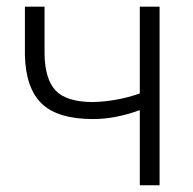

<svg xmlns="http://www.w3.org/2000/svg" viewBox="-20 -548 572 568"><path d="M452.1 0H393.6V-222.2Q321.3 -195.8 255.4 -195.8Q150.4 -195.8 103 -241.9Q55.7 -288.1 53.7 -385.7V-528.3H111.8V-388.7Q112.8 -313 145.3 -279.5Q177.7 -246.1 255.4 -246.1Q326.2 -248 393.6 -271.5V-528.3H452.1Z"/></svg>

Font: RobotoInd Light
Style: Regular
Weight: 300
Designer: Google
Version: Version 2.001151; 2014